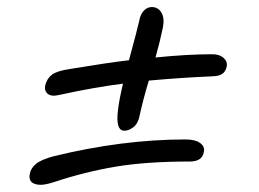

<svg xmlns="http://www.w3.org/2000/svg" viewBox="-20 -585 740 548"><path d="M148.9 -314Q127 -308.6 116.5 -317.1Q106 -325.7 108.9 -340.8Q113.8 -360.8 128.2 -371.8Q142.6 -382.8 180.2 -388.2Q288.6 -406.2 348.1 -413.1Q373 -504.9 377.9 -527.8Q380.4 -543 390.1 -554Q399.9 -564.9 413.1 -564.9Q431.2 -564.9 440.7 -549.1Q450.2 -533.2 444.8 -505.9Q436.5 -465.8 423.8 -420.9Q514.2 -430.2 586.9 -430.2Q606.4 -430.2 618.2 -419.7Q629.9 -409.2 627 -395Q624 -380.9 614.7 -374.3Q605.5 -367.7 585.9 -367.2Q496.1 -363.3 404.8 -355Q388.7 -302.2 378.9 -256.8Q374.5 -232.9 361.3 -222.4Q348.1 -211.9 335 -211.9Q309.1 -211.9 316.9 -272Q320.3 -301.3 331.1 -346.2Q251.5 -336.4 148.9 -314ZM132.8 -64.9Q104.5 -55.7 88.9 -57.9Q73.2 -60.1 67.9 -67.9Q62.5 -75.7 64.9 -87.9Q67.4 -104 82 -116.7Q96.7 -129.4 133.8 -139.2Q329.6 -187 509.8 -187Q537.1 -187 551 -177Q564.9 -167 562 -151.9Q557.6 -124 522 -124Q398.4 -124 310.5 -109.4Q222.7 -94.7 132.8 -64.9Z"/></svg>

Font: Shantell Sans Irregular
Style: Italic
Weight: 300
Italic angle: -11.31°
Designer: Stephen Nixon, Anya Danilova, Shantell Martin
Foundry: Arrow Type
Version: Version 1.006;[9816181b4]